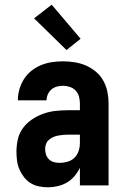

<svg xmlns="http://www.w3.org/2000/svg" viewBox="-20 -789 540 817"><path d="M184 8Q165 8 145.5 4Q126 0 110 -10Q94 -20 82 -35.5Q70 -51 62.5 -68.5Q55 -86 52.5 -105.5Q50 -125 50 -144Q50 -170 56 -196.5Q62 -223 78 -244.5Q94 -266 116.5 -281Q139 -296 164 -305Q189 -314 216 -317Q243 -320 269 -320H320V-349Q320 -364 316 -378.5Q312 -393 302 -403.5Q292 -414 277.5 -419Q263 -424 248 -424Q235 -424 222 -420.5Q209 -417 199 -408.5Q189 -400 183.5 -387.5Q178 -375 178 -362H56Q56 -386 62.5 -409Q69 -432 82 -452.5Q95 -473 114 -488Q133 -503 155 -512Q177 -521 200.5 -524.5Q224 -528 248 -528Q273 -528 298 -524Q323 -520 346 -510Q369 -500 388.5 -483.5Q408 -467 420 -445Q432 -423 437 -398.5Q442 -374 442 -349V0H320V-75Q311 -56 297 -39.5Q283 -23 265 -12.5Q247 -2 226 3Q205 8 184 8ZM234 -96Q251 -96 268 -101Q285 -106 297 -118Q309 -130 314.5 -146.5Q320 -163 320 -180V-216H269Q258 -216 247.5 -215Q237 -214 226.5 -212Q216 -210 206 -205.5Q196 -201 188 -194Q180 -187 176 -176.5Q172 -166 172 -155Q172 -143 176 -131Q180 -119 189 -110.5Q198 -102 210 -99Q222 -96 234 -96ZM263 -576 125 -711 200 -769 323 -624Z"/></svg>

Font: Iosevka Curly Extrabold
Style: Regular
Weight: 800
Monospace: yes
Designer: Belleve Invis
Foundry: Belleve Invis
Version: Version 22.1.2; ttfautohint (v1.8.4)